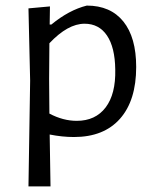

<svg xmlns="http://www.w3.org/2000/svg" viewBox="-20 -483 548 688"><path d="M159 -460 158 -395H164Q227 -447 291 -463Q376 -463 422 -406Q468 -349 468 -243Q468 -123 410 -57.5Q352 8 245 8Q203 8 158 -1L161 185H82L88 -194L82 -453ZM156 -201 157 -76Q206 -50 255 -50Q322 -50 358.5 -98Q395 -146 393 -234Q392 -313 363.5 -355.5Q335 -398 283 -398Q223 -398 157 -328Z"/></svg>

Font: Alegreya Sans SC
Style: Regular
Weight: 400
Designer: Juan Pablo del Peral
Foundry: Huerta Tipografica
Version: Version 2.007